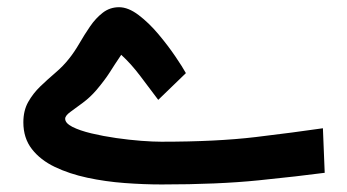

<svg xmlns="http://www.w3.org/2000/svg" viewBox="-20 -502 943 522"><path d="M418.5 -116.7Q569.3 -116.7 675.3 -129.4Q781.2 -142.1 857.9 -153.3L862.8 -32.2Q793 -22.9 682.9 -11.7Q572.8 -0.5 419.4 -0.5Q371.1 -0.5 318.8 -4.4Q266.6 -8.3 217.5 -18.8Q168.5 -29.3 129.2 -48.1Q89.8 -66.9 66.7 -96.7Q43.5 -126.5 43.5 -169.4Q43.5 -201.2 56.6 -224.6Q69.8 -248 89.6 -267.1Q109.4 -286.1 130.6 -304.2Q151.9 -322.3 168 -342.8Q182.1 -360.4 195.8 -384Q209.5 -407.7 224.9 -430.2Q240.2 -452.6 259.5 -467.5Q278.8 -482.4 303.7 -482.4Q328.6 -482.4 356.7 -461.2Q384.8 -439.9 410.6 -409.2Q436.5 -378.4 456.5 -348.9Q476.6 -319.3 485.4 -303.2L410.2 -230.5Q387.7 -260.3 362.1 -294.4Q336.4 -328.6 309.6 -353Q290.5 -324.7 278.1 -304.9Q265.6 -285.2 242.7 -257.8Q225.1 -237.3 205.3 -222.7Q185.5 -208 171.4 -197.8Q157.2 -187.5 157.2 -179.2Q157.2 -167 177 -157Q196.8 -147 228.5 -139.4Q260.3 -131.8 295.9 -126.7Q331.5 -121.6 364.3 -119.1Q397 -116.7 418.5 -116.7Z"/></svg>

Font: Vazirmatn RD SemiBold
Style: Regular
Weight: 600
Designer: Saber Rastikerdar
Foundry: Saber Rastikerdar
Version: Version 32.102